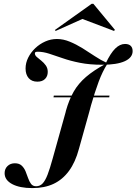

<svg xmlns="http://www.w3.org/2000/svg" viewBox="-20 -785 709 998"><path d="M321 -201.6 322.6 -208.9Q338.7 -266.1 362.9 -308.5Q387.1 -350.8 427 -385.1Q466.9 -419.4 528.2 -452.4L537.1 -451.6Q512.9 -413.7 493.1 -360.9Q473.4 -308.1 453.2 -237.9L443.5 -201.6ZM258.1 -279 259.7 -287.9H549.2L547.6 -279ZM174.2 -360.5Q145.2 -360.5 129 -379Q112.9 -397.6 112.9 -429Q112.9 -458.1 126.6 -485.5Q140.3 -512.9 163.3 -534.7Q186.3 -556.5 215.3 -569.4Q244.4 -582.3 275.8 -582.3Q308.9 -582.3 342.3 -568.5Q375.8 -554.8 408.9 -534.3Q441.9 -513.7 473.4 -492.7Q504.8 -471.8 535.5 -458.1L529.8 -456.5Q554.8 -508.9 579 -532.7Q603.2 -556.5 629.8 -556.5Q649.2 -556.5 659.3 -546.8Q669.4 -537.1 669.4 -519.4Q669.4 -485.5 628.6 -466.9Q587.9 -448.4 511.3 -448.4Q446 -448.4 395.6 -458.5Q345.2 -468.5 306 -482.3Q266.9 -496 235.5 -506Q204 -516.1 176.6 -516.1Q167.7 -516.1 164.5 -514.1Q161.3 -512.1 161.3 -507.3Q161.3 -497.6 171.4 -488.7Q181.5 -479.8 194.8 -469.4Q208.1 -458.9 218.1 -444.8Q228.2 -430.6 228.2 -411.3Q228.2 -388.7 214.1 -374.6Q200 -360.5 174.2 -360.5ZM148.4 192.7Q82.3 192.7 43.1 171.8Q4 150.8 4 115.3Q4 92.7 19 78.2Q33.9 63.7 57.3 63.7Q79.8 63.7 92.7 75.8Q105.6 87.9 112.9 105.6Q120.2 123.4 126.2 141.1Q132.3 158.9 141.5 171Q150.8 183.1 167.7 183.1Q187.9 183.1 201.6 168.5Q215.3 154 227.4 122.6Q239.5 91.1 253.2 41.1L321 -201.6H443.5L390.3 -11.3Q371.8 58.1 338.7 103.2Q305.6 148.4 258.5 170.6Q211.3 192.7 148.4 192.7ZM269.4 -624.2 265.3 -629 456.5 -765.3H465.3L577.4 -629.8L572.6 -624.2L391.9 -692.7L453.2 -706.5Z"/></svg>

Font: Playfair 144pt
Style: Bold Italic
Weight: 700
Italic angle: -15.6°
Designer: Claus Eggers Sørensen
Foundry: Claus Eggers Sørensen
Version: Version 2.203